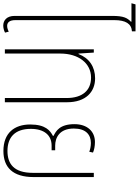

<svg xmlns="http://www.w3.org/2000/svg" viewBox="144 -989 855 1183"><g transform="rotate(90 571.5 -397.5)"><path d="M138 10C151 10 168 6 181 -1L175 -24C166 -19 152 -14 140 -14C118 -14 104 -29 104 -65V-674C104 -744 126 -780 173 -783V-805H7L0 -780H113L114 -777C91 -754 78 -734 78 -661V-60C78 -11 106 10 138 10Z M284 0H310V-342C310 -453 369 -531 458 -531C537 -531 584 -478 584 -380V0H610V-383C610 -500 545 -556 463 -556C392 -556 338 -520 313 -454H310L304 -548H284Z M910 9C1011 9 1071 -48 1071 -178V-548H1045V-172C1045 -55 989 -16 910 -16C828 -16 774 -60 774 -160C774 -242 813 -288 877 -288H906V-310H877C830 -310 772 -335 772 -425C772 -499 810 -530 861 -530C881 -530 904 -525 915 -520L920 -543C904 -550 881 -555 855 -555C789 -555 745 -507 745 -429C745 -337 788 -315 817 -300V-296C785 -279 747 -251 747 -156C747 -59 799 9 910 9Z"/></g></svg>

Font: Noto Sans Thai Cond Thin
Style: Regular
Weight: 100
Width: 3
Designer: Monotype Design Team
Foundry: Monotype Imaging Inc.
Version: Version 2.002